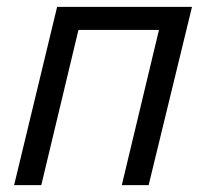

<svg xmlns="http://www.w3.org/2000/svg" viewBox="-20 -538 600 558"><path d="M21 0 146 -518H538L412 0H334L442 -451H208L100 0Z"/></svg>

Font: Ubuntu Sans Mono
Style: Italic
Weight: 400
Italic angle: -13.5°
Monospace: yes
Designer: Dalton Maag Ltd
Foundry: Dalton Maag Ltd
Version: Version 1.006